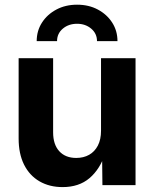

<svg xmlns="http://www.w3.org/2000/svg" viewBox="-20 -781 650 810"><path d="M244.1 8.3Q188.5 8.3 146.5 -16.1Q104.5 -40.5 81.5 -86.4Q58.6 -132.3 58.6 -196.8V-535.6H204.1V-222.7Q204.1 -171.4 230 -143.1Q255.9 -114.7 301.8 -114.7Q332.5 -114.7 356 -127.9Q379.4 -141.1 392.8 -166.7Q406.2 -192.4 406.2 -229.5V-535.6H551.8V0H412.1L410.6 -135.7H424.8Q401.9 -66.9 357.4 -29.3Q313 8.3 244.1 8.3ZM305.2 -761.2Q354.5 -761.2 392.8 -740.7Q431.2 -720.2 453.4 -685.5Q475.6 -650.9 475.6 -607.4H389.2Q389.2 -639.6 364.7 -660.2Q340.3 -680.7 305.2 -680.7Q269.5 -680.7 245.1 -660.2Q220.7 -639.6 220.7 -607.4H134.8Q134.8 -650.9 157 -685.5Q179.2 -720.2 217.8 -740.7Q256.3 -761.2 305.2 -761.2Z"/></svg>

Font: Inter 20pt
Style: Bold
Weight: 700
Version: Version 4.001;git-66647c0bb